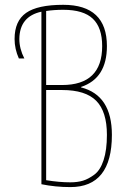

<svg xmlns="http://www.w3.org/2000/svg" viewBox="-20 -760 540 790"><path d="M419.9 -570.3Q419.9 -437.5 313.5 -402.3V-400.4Q440.4 -368.2 440.4 -205.1Q440.4 9.8 269.5 9.8Q208 9.8 150.4 -2V-711.9Q60.5 -692.4 59.6 -599.6Q59.6 -559.6 80.1 -519.5H57.6Q40 -558.6 40 -599.6Q40 -673.8 87.4 -707Q134.8 -740.2 240.2 -740.2Q419.9 -740.2 419.9 -570.3ZM169.9 -389.6V-18.6Q223.6 -9.8 269.5 -9.8Q298.8 -9.8 321.3 -16.6Q343.8 -23.4 368.2 -41.5Q392.6 -59.6 406.2 -101.1Q419.9 -142.6 419.9 -205.1Q419.9 -300.8 376 -345.2Q332 -389.6 235.4 -389.6ZM169.9 -410.2H235.4Q400.4 -410.2 400.4 -570.3Q400.4 -646.5 361.8 -683.1Q323.2 -719.7 240.2 -719.7Q203.1 -719.7 169.9 -714.8Z"/></svg>

Font: Mgen+ 1mn thin
Style: Regular
Weight: 100
Designer: [Source Han Sans]
Ryoko NISHIZUKA  (kana & ideographs); Paul D. Hunt (Latin, Greek & Cyrillic); Wenlong ZHANG  (bopomofo
Version: Version 1.059.20150602